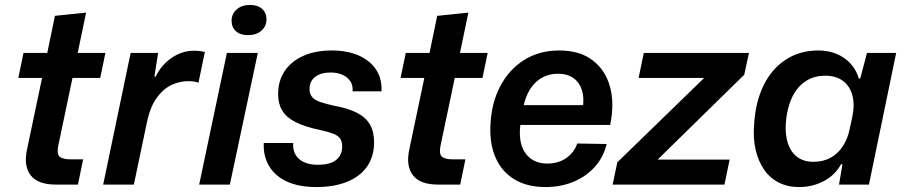

<svg xmlns="http://www.w3.org/2000/svg" viewBox="-20 -746 3655 776"><path d="M206 0Q133 0 104 -37.5Q75 -75 89 -141L150 -431H54L75 -532H171L202 -682L328 -695L294 -532H406L385 -431H273L215 -155Q209 -122 222 -112Q235 -102 264 -102H316L295 0Z M397 0 508 -532H619L604 -436H609Q633 -485 675 -513Q717 -541 764 -541Q778 -541 789 -539.5Q800 -538 808 -536L782 -411Q776 -415 764.5 -416.5Q753 -418 741 -418Q705 -418 672 -402Q639 -386 614 -351.5Q589 -317 576 -262L521 0Z M785 0 897 -532H1022L909 0ZM982 -604Q951 -604 933.5 -620Q916 -636 916 -662Q916 -690 936.5 -708Q957 -726 991 -726Q1022 -726 1039.5 -710Q1057 -694 1057 -668Q1057 -640 1036.5 -622Q1016 -604 982 -604Z M1258 10Q1205 10 1165 -2.5Q1125 -15 1098 -38.5Q1071 -62 1057.5 -95Q1044 -128 1046 -168H1165Q1163 -140 1174.5 -120.5Q1186 -101 1209 -90.5Q1232 -80 1263 -80Q1314 -80 1338.5 -99.5Q1363 -119 1363 -154Q1363 -175 1354 -187Q1345 -199 1324.5 -206.5Q1304 -214 1272 -221Q1210 -234 1173.5 -253Q1137 -272 1120.5 -299.5Q1104 -327 1104 -365Q1104 -420 1131 -459.5Q1158 -499 1206.5 -520.5Q1255 -542 1321 -542Q1383 -542 1429 -522Q1475 -502 1499.5 -465.5Q1524 -429 1522 -377H1405Q1407 -401 1396 -417.5Q1385 -434 1364.5 -443.5Q1344 -453 1316 -453Q1277 -453 1254 -435.5Q1231 -418 1231 -386Q1231 -367 1241 -354.5Q1251 -342 1273.5 -334Q1296 -326 1334 -318Q1388 -308 1423 -290Q1458 -272 1475 -243Q1492 -214 1492 -171Q1492 -114 1464 -73.5Q1436 -33 1383.5 -11.5Q1331 10 1258 10Z M1751 0Q1678 0 1649 -37.5Q1620 -75 1634 -141L1695 -431H1599L1620 -532H1716L1747 -682L1873 -695L1839 -532H1951L1930 -431H1818L1760 -155Q1754 -122 1767 -112Q1780 -102 1809 -102H1861L1840 0Z M2185 10Q2111 10 2060 -20.5Q2009 -51 1984 -106.5Q1959 -162 1962 -236Q1965 -326 2000.5 -395Q2036 -464 2097.5 -503Q2159 -542 2240 -542Q2323 -542 2375 -502.5Q2427 -463 2445.5 -395Q2464 -327 2446 -241H2083Q2077 -192 2088.5 -157.5Q2100 -123 2126.5 -104Q2153 -85 2192 -85Q2237 -85 2269 -107.5Q2301 -130 2313 -166L2432 -164Q2419 -110 2383.5 -71Q2348 -32 2297 -11Q2246 10 2185 10ZM2094 -309 2084 -321H2345L2335 -308Q2342 -350 2332 -381.5Q2322 -413 2297.5 -430.5Q2273 -448 2234 -448Q2199 -448 2170.5 -432Q2142 -416 2122.5 -385.5Q2103 -355 2094 -309Z M2456 0 2475 -90 2826 -431H2561L2582 -532H3007L2988 -444L2638 -101H2929L2908 0Z M3209 10Q3164 10 3128 -8Q3092 -26 3068.5 -60Q3045 -94 3034 -140.5Q3023 -187 3028 -244Q3033 -332 3065.5 -399.5Q3098 -467 3155 -504.5Q3212 -542 3288 -542Q3328 -542 3361.5 -528Q3395 -514 3418 -488.5Q3441 -463 3451 -429H3457L3484 -532H3602L3492 0H3371L3385 -82H3379Q3355 -38 3309.5 -14Q3264 10 3209 10ZM3267 -92Q3307 -92 3337 -108.5Q3367 -125 3386.5 -155Q3406 -185 3414 -224L3425 -275Q3435 -323 3425 -360.5Q3415 -398 3387 -419Q3359 -440 3315 -440Q3268 -440 3233.5 -416Q3199 -392 3179.5 -348.5Q3160 -305 3156 -248Q3153 -200 3165 -165Q3177 -130 3203 -111Q3229 -92 3267 -92Z"/></svg>

Font: Mona Sans ExtraLight SemiBold
Style: Italic
Weight: 600
Italic angle: -11.6951°
Version: Version 2.000